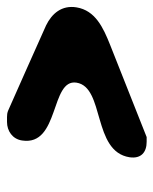

<svg xmlns="http://www.w3.org/2000/svg" viewBox="36 -578 448 561"><g transform="rotate(-90 260.5 -297.0)"><path d="M82 -143C77 -109 97 -93 127 -93H141C181 -109 371 -184 411 -200C461 -220 511 -243 520 -298C527 -341 502 -370 467 -387C423 -407 256 -481 229 -493C210 -502 209 -501 185 -501C159 -501 135 -485 131 -457C114 -347 312 -375 300 -298C287 -215 99 -252 82 -143Z"/></g></svg>

Font: Asimov Print
Style: Regular
Weight: 500
Designer: Google
Version: Version 2.000980: 2014